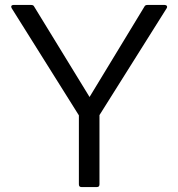

<svg xmlns="http://www.w3.org/2000/svg" viewBox="-20 -754 718 774"><path d="M308 0Q298 0 298 -11V-289L27 -721Q24 -726 26 -730Q28 -734 34 -734H106Q115 -734 118 -727L341 -363L562 -727Q565 -734 574 -734H644Q650 -734 652.5 -730Q655 -726 652 -721L381 -290V-11Q381 0 371 0Z"/></svg>

Font: LINE Seed Sans App
Style: Regular
Weight: 400
Designer: LINE VX Design & Dalton Maag Ltd & Sandoll Inc
Foundry: Dalton Maag Ltd
Version: Version 1.003